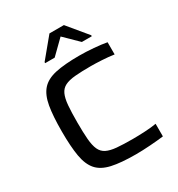

<svg xmlns="http://www.w3.org/2000/svg" viewBox="-211 -1043 1100 1187"><g transform="rotate(-30 339.5 -449.5)"><path d="M411 8Q305 8 240 -6.5Q175 -21 141.5 -59Q108 -97 96 -166Q84 -235 84 -344Q84 -453 96 -522Q108 -591 141.5 -629Q175 -667 240 -681.5Q305 -696 411 -696Q459 -696 513.5 -691.5Q568 -687 605 -680V-593Q564 -599 518 -601.5Q472 -604 441 -604Q373 -604 328 -600Q283 -596 256 -582.5Q229 -569 216 -540.5Q203 -512 199 -464.5Q195 -417 195 -344Q195 -271 199 -223.5Q203 -176 216 -147.5Q229 -119 256 -105.5Q283 -92 328 -88Q373 -84 441 -84Q482 -84 529 -86.5Q576 -89 610 -95V-5Q570 0 514 4Q458 8 411 8ZM206 -761V-768L321 -907H424L539 -768V-761H468L371 -856L274 -761Z"/></g></svg>

Font: Saira Expanded Medium
Style: Regular
Weight: 500
Width: 7
Designer: Hector Gatti with collaboration of the Omnibus-Type team
Foundry: Omnibus-Type
Version: Version 1.100; ttfautohint (v1.8.3)